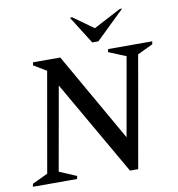

<svg xmlns="http://www.w3.org/2000/svg" viewBox="-93 -946 958 1034"><g transform="rotate(-10 386.5 -428.5)"><path d="M4 0 7 -16 92 -56 188 -602 118 -644 121 -660H270L547 -175L623 -605L528 -644L532 -660H773L770 -644L686 -604L579 5H534L236 -513L155 -56L249 -16L245 0ZM454 -710 358 -862H371L481 -783L631 -862H644L487 -710Z"/></g></svg>

Font: Spectral SC Medium
Style: Italic
Weight: 500
Italic angle: -10°
Designer: Jean-Baptiste Levee
Foundry: Production Type
Version: Version 2.001